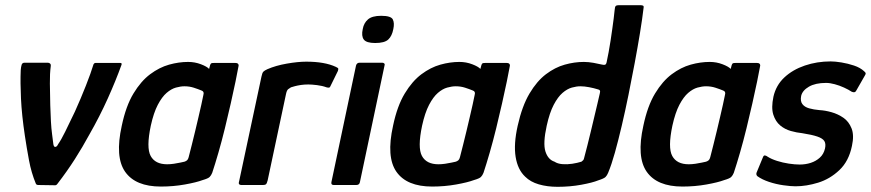

<svg xmlns="http://www.w3.org/2000/svg" viewBox="-20 -714 3361 741"><path d="M128 0Q120 0 118 -6Q101 -47 92 -95Q83 -143 76 -190Q64 -270 61 -333Q58 -396 60 -443Q61 -456 63.5 -464Q66 -472 75 -472H164Q170 -472 173.5 -468.5Q177 -465 176 -460Q172 -429 172.5 -391.5Q173 -354 174 -308Q175 -274 176.5 -246Q178 -218 181 -196Q184 -174 186 -157Q188 -146 194 -147Q200 -148 204 -157Q216 -174 231.5 -205.5Q247 -237 269 -283Q292 -334 311.5 -383.5Q331 -433 341 -466Q344 -471 348 -471H445Q451 -471 449 -464Q427 -403 396 -334Q365 -265 325 -195Q299 -147 269 -100Q239 -53 202 -5Q198 1 193 1Z M601 6Q503 6 463 -51Q423 -108 450 -229Q466 -305 495 -353Q524 -401 559.5 -427.5Q595 -454 632.5 -464.5Q670 -475 706 -475Q732 -475 755.5 -466Q779 -457 787 -448L791 -463Q793 -469 796 -470Q799 -471 805 -471H889Q901 -471 901 -461Q897 -438 889 -399.5Q881 -361 870.5 -314.5Q860 -268 848 -219Q836 -170 823 -125Q810 -80 799 -47Q795 -37 789 -31Q783 -25 762 -19Q738 -10 693.5 -2Q649 6 601 6ZM625 -80Q637 -80 651 -82Q665 -84 676 -86.5Q687 -89 692 -90Q698 -92 702 -95.5Q706 -99 708 -107Q714 -130 720.5 -156Q727 -182 733.5 -209Q740 -236 746 -262Q752 -288 757 -310Q762 -332 765 -348Q767 -355 765 -359Q763 -363 757 -365Q745 -370 728 -375.5Q711 -381 692 -381Q677 -381 659 -376Q641 -371 623 -355.5Q605 -340 589 -309.5Q573 -279 562 -229Q544 -144 561.5 -112Q579 -80 625 -80Z M1162 -476Q1233 -476 1276 -456Q1285 -452 1285.5 -449Q1286 -446 1284 -440L1257 -385Q1254 -377 1250.5 -376Q1247 -375 1240 -377Q1224 -383 1203.5 -385.5Q1183 -388 1170 -388Q1154 -388 1141 -386Q1128 -384 1118.5 -381.5Q1109 -379 1103 -377Q1098 -374 1092.5 -370Q1087 -366 1084 -352L1013 -18Q1010 -6 1006.5 -3Q1003 0 995 0H911Q907 0 903.5 -2.5Q900 -5 903 -15L989 -418Q992 -433 996.5 -437.5Q1001 -442 1012 -447Q1044 -461 1087 -468.5Q1130 -476 1162 -476Z M1498 -602Q1493 -575 1478.5 -561.5Q1464 -548 1428 -548Q1394 -548 1384 -561.5Q1374 -575 1380 -602Q1384 -625 1400 -639Q1416 -653 1451 -653Q1489 -653 1496 -639Q1503 -625 1498 -602ZM1369 -11Q1367 0 1355 0H1268Q1257 0 1259 -11L1354 -461Q1357 -472 1368 -472H1455Q1460 -472 1463 -469Q1466 -466 1464 -461Z M1648 6Q1550 6 1510 -51Q1470 -108 1497 -229Q1513 -305 1542 -353Q1571 -401 1606.5 -427.5Q1642 -454 1679.5 -464.5Q1717 -475 1753 -475Q1779 -475 1802.5 -466Q1826 -457 1834 -448L1838 -463Q1840 -469 1843 -470Q1846 -471 1852 -471H1936Q1948 -471 1948 -461Q1944 -438 1936 -399.5Q1928 -361 1917.5 -314.5Q1907 -268 1895 -219Q1883 -170 1870 -125Q1857 -80 1846 -47Q1842 -37 1836 -31Q1830 -25 1809 -19Q1785 -10 1740.5 -2Q1696 6 1648 6ZM1672 -80Q1684 -80 1698 -82Q1712 -84 1723 -86.5Q1734 -89 1739 -90Q1745 -92 1749 -95.5Q1753 -99 1755 -107Q1761 -130 1767.5 -156Q1774 -182 1780.5 -209Q1787 -236 1793 -262Q1799 -288 1804 -310Q1809 -332 1812 -348Q1814 -355 1812 -359Q1810 -363 1804 -365Q1792 -370 1775 -375.5Q1758 -381 1739 -381Q1724 -381 1706 -376Q1688 -371 1670 -355.5Q1652 -340 1636 -309.5Q1620 -279 1609 -229Q1591 -144 1608.5 -112Q1626 -80 1672 -80Z M1978 -229Q1995 -305 2023.5 -353Q2052 -401 2087 -427.5Q2122 -454 2159.5 -464.5Q2197 -475 2233 -475Q2251 -475 2270.5 -471.5Q2290 -468 2302 -465Q2310 -463 2314.5 -464Q2319 -465 2321 -473Q2325 -491 2329 -513Q2333 -535 2336.5 -557.5Q2340 -580 2343 -602Q2346 -624 2348.5 -643Q2351 -662 2352 -674Q2353 -688 2356.5 -691Q2360 -694 2368 -694H2451Q2457 -694 2461 -692.5Q2465 -691 2464 -685Q2459 -642 2450 -587Q2441 -532 2429.5 -470.5Q2418 -409 2405.5 -347.5Q2393 -286 2379.5 -228.5Q2366 -171 2353 -124.5Q2340 -78 2327 -47Q2323 -37 2317 -31Q2311 -25 2289 -18Q2267 -9 2223.5 -1Q2180 7 2132 7Q2092 7 2059.5 -2.5Q2027 -12 2007 -32Q1978 -59 1970 -108.5Q1962 -158 1978 -229ZM2090 -229Q2075 -161 2085 -129.5Q2095 -98 2120 -90Q2132 -82 2150.5 -80.5Q2169 -79 2188.5 -82Q2208 -85 2224 -90Q2228 -93 2230.5 -95.5Q2233 -98 2234 -103Q2240 -126 2247 -153Q2254 -180 2260.5 -208Q2267 -236 2273.5 -262.5Q2280 -289 2285.5 -313Q2291 -337 2295 -354Q2297 -362 2295 -365Q2293 -368 2288 -369Q2272 -374 2253.5 -377.5Q2235 -381 2220 -381Q2205 -381 2187 -376Q2169 -371 2151 -355.5Q2133 -340 2117 -309.5Q2101 -279 2090 -229Z M2614 6Q2516 6 2476 -51Q2436 -108 2463 -229Q2479 -305 2508 -353Q2537 -401 2572.5 -427.5Q2608 -454 2645.5 -464.5Q2683 -475 2719 -475Q2745 -475 2768.5 -466Q2792 -457 2800 -448L2804 -463Q2806 -469 2809 -470Q2812 -471 2818 -471H2902Q2914 -471 2914 -461Q2910 -438 2902 -399.5Q2894 -361 2883.5 -314.5Q2873 -268 2861 -219Q2849 -170 2836 -125Q2823 -80 2812 -47Q2808 -37 2802 -31Q2796 -25 2775 -19Q2751 -10 2706.5 -2Q2662 6 2614 6ZM2638 -80Q2650 -80 2664 -82Q2678 -84 2689 -86.5Q2700 -89 2705 -90Q2711 -92 2715 -95.5Q2719 -99 2721 -107Q2727 -130 2733.5 -156Q2740 -182 2746.5 -209Q2753 -236 2759 -262Q2765 -288 2770 -310Q2775 -332 2778 -348Q2780 -355 2778 -359Q2776 -363 2770 -365Q2758 -370 2741 -375.5Q2724 -381 2705 -381Q2690 -381 2672 -376Q2654 -371 2636 -355.5Q2618 -340 2602 -309.5Q2586 -279 2575 -229Q2557 -144 2574.5 -112Q2592 -80 2638 -80Z M2924 -106Q2927 -115 2932.5 -114Q2938 -113 2943 -109Q2957 -100 2979 -93Q3001 -86 3024.5 -82.5Q3048 -79 3066 -79Q3089 -79 3109 -85.5Q3129 -92 3144 -105.5Q3159 -119 3164 -141Q3168 -159 3161.5 -169.5Q3155 -180 3134.5 -187Q3114 -194 3076 -200Q3055 -202 3032 -208.5Q3009 -215 2991 -230Q2973 -245 2964.5 -271.5Q2956 -298 2965 -341Q2975 -385 3007 -415Q3039 -445 3086 -461Q3133 -477 3186 -477Q3203 -477 3227.5 -473Q3252 -469 3276 -461Q3300 -453 3315 -439Q3321 -434 3321 -430.5Q3321 -427 3317 -421L3285 -365Q3280 -354 3267 -360Q3255 -368 3237.5 -376Q3220 -384 3201.5 -389Q3183 -394 3168 -394Q3127 -394 3102 -379.5Q3077 -365 3072 -344Q3068 -324 3076.5 -312.5Q3085 -301 3102.5 -296Q3120 -291 3143 -289Q3164 -288 3189 -281Q3214 -274 3235 -259.5Q3256 -245 3266.5 -218.5Q3277 -192 3268 -151Q3256 -92 3219.5 -57.5Q3183 -23 3137.5 -9Q3092 5 3050 5Q3032 5 3003.5 1Q2975 -3 2948 -12Q2921 -21 2903 -34Q2897 -40 2900 -48Z"/></svg>

Font: Glory SemiBold
Style: Italic
Weight: 600
Italic angle: -12°
Designer: Robert Leuschke
Foundry: Robert Leuschke
Version: Version 1.011